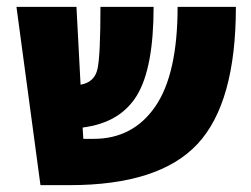

<svg xmlns="http://www.w3.org/2000/svg" viewBox="-20 -540 731 560"><path d="M98 0 28 -520H203L215 -293Q256 -300 264.5 -339.5Q273 -379 273 -520H428Q428 -342 379.5 -262Q331 -182 221 -168L223 -135H253Q368 -135 433 -229.5Q498 -324 498 -520H668Q668 -240 556 -120Q444 0 183 0Z"/></svg>

Font: M PLUS 1p Black
Style: Regular
Weight: 900
Version: Version 1.061